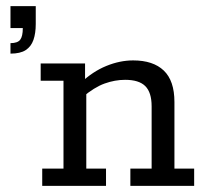

<svg xmlns="http://www.w3.org/2000/svg" viewBox="-20 -603 667 623"><path d="M14 -429V-463Q37 -463 45.5 -474Q54 -485 54 -512H14V-583H96V-525Q96 -495 88.5 -473.5Q81 -452 63.5 -440.5Q46 -429 14 -429ZM117 0V-56H186V-341H112V-397H256V-339L243 -335Q281 -371 325 -389Q369 -407 412 -407Q477 -407 511.5 -374Q546 -341 546 -272V-56H610V0H403V-56H472V-258Q472 -303 451.5 -323.5Q431 -344 386 -344Q353 -344 319.5 -332Q286 -320 247 -287L260 -315V-56H324V0Z"/></svg>

Font: Rokkitt SemiBold
Style: Regular
Weight: 400
Version: Version 3.103